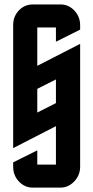

<svg xmlns="http://www.w3.org/2000/svg" viewBox="-20 -715 425 875"><path d="M234.9 -140.1 40 -40V-600.1Q40 -640.6 66.4 -668Q92.8 -694.8 129.9 -694.8H254.9Q292.5 -694.8 318.4 -667.5Q345.2 -639.2 345.2 -600.1V-580.1L234.9 -524.9V-589.8H149.9V-415L345.2 -515.1V44.9Q345.2 83.5 318.4 111.8Q291.5 140.1 254.9 140.1H129.9Q92.8 140.1 66.4 112.3Q40 84.5 40 44.9V24.9L149.9 -29.8V35.2H234.9ZM234.9 -245.1V-353L149.9 -310.1V-202.1Z"/></svg>

Font: Horta
Style: Regular
Weight: 600
Width: 3
Version: Version 0.11